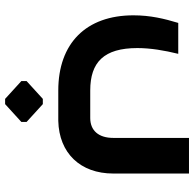

<svg xmlns="http://www.w3.org/2000/svg" viewBox="-24 -514 742 733"><g transform="rotate(90 346.5 -148.0)"><path d="M507 -499V-210C507 -154 479 -122 431 -122H326C218 -122 164 -174 164 -302C164 -352 173 -405 186 -458H68C52 -405 39 -352 39 -287C39 -106 146 0 326 0H442C565 -3 643 -84 643 -210V-499ZM358 59 290 121V141L358 203H378L446 141V121L378 59Z"/></g></svg>

Font: Hejaz SemiBold
Style: Regular
Weight: 600
Designer: Bandar Raffah (Arabic) and Santiago Orozco (Latin)
Foundry: Caramella and Typemade
Version: Version 1.010;hotconv 1.0.109;makeotfexe 2.5.65596